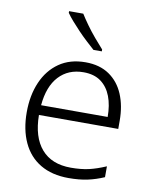

<svg xmlns="http://www.w3.org/2000/svg" viewBox="-86 -831 725 906"><g transform="rotate(10 276.0 -378.0)"><path d="M290 -542Q358 -542 404 -510.5Q450 -479 473 -424Q496 -369 496 -298V-259H116Q117 -153 166 -96.5Q215 -40 307 -40Q356 -40 393 -48.5Q430 -57 474 -76V-24Q435 -7 395.5 1.5Q356 10 305 10Q225 10 169.5 -23Q114 -56 85.5 -117.5Q57 -179 57 -262Q57 -343 84.5 -406.5Q112 -470 164 -506Q216 -542 290 -542ZM289 -494Q216 -494 171 -445.5Q126 -397 118 -306H437Q437 -362 421 -404Q405 -446 372.5 -470Q340 -494 289 -494ZM239 -766Q252 -745 272 -717Q292 -689 315 -662Q338 -635 356 -615V-606H316Q298 -622 277 -641.5Q256 -661 236 -682Q216 -703 199 -722.5Q182 -742 171 -758V-766Z"/></g></svg>

Font: Noto Sans Armenian Light
Style: Regular
Weight: 300
Designer: Monotype Design Team
Foundry: Monotype Imaging Inc.
Version: Version 2.007